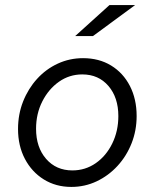

<svg xmlns="http://www.w3.org/2000/svg" viewBox="-20 -726 610 756"><path d="M261 10Q200 10 152.5 -19.5Q105 -49 78 -100.5Q51 -152 51 -218Q51 -276 71 -326.5Q91 -377 126 -415.5Q161 -454 207.5 -475.5Q254 -497 307 -497Q370 -497 417.5 -468Q465 -439 491.5 -387.5Q518 -336 518 -269Q518 -212 498 -161.5Q478 -111 442.5 -72.5Q407 -34 360.5 -12Q314 10 261 10ZM265 -55Q316 -55 357 -83.5Q398 -112 422 -161Q446 -210 446 -269Q446 -342 407 -387.5Q368 -433 304 -433Q253 -433 212 -404Q171 -375 146.5 -326.5Q122 -278 122 -219Q122 -146 161.5 -100.5Q201 -55 265 -55ZM276 -584 411 -706H512L346 -584Z"/></svg>

Font: Red Hat Text VF
Style: Italic
Weight: 300
Italic angle: -12°
Designer: Pentagram, MCKL
Foundry: Pentagram, MCKL
Version: Version 1.023